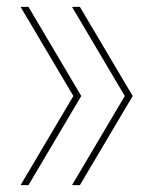

<svg xmlns="http://www.w3.org/2000/svg" viewBox="-20 -540 423 560"><path d="M213 0H190L344 -260L190 -520H213L367 -260ZM63 0H40L194 -260L40 -520H63L217 -260Z"/></svg>

Font: M PLUS 2 Thin
Style: Regular
Weight: 100
Designer: Coji Morishita
Foundry: UNDERFOREST DESIGN
Version: Version 1.001